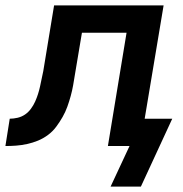

<svg xmlns="http://www.w3.org/2000/svg" viewBox="-56 -540 676 710"><path d="M353 150 423 0H343L412 -419H247L221 -264Q218 -245 214.5 -225Q211 -205 205.5 -185Q200 -165 193 -145.5Q186 -126 175.5 -107.5Q165 -89 152 -71.5Q139 -54 121.5 -41Q104 -28 84.5 -20Q65 -12 44.5 -7.5Q24 -3 4 -1.5Q-16 0 -36 0L-20 -101Q-6 -101 9 -104.5Q24 -108 36.5 -116.5Q49 -125 58.5 -138Q68 -151 74 -164.5Q80 -178 84.5 -192Q89 -206 92 -220Q95 -234 98 -248.5Q101 -263 104 -277L144 -520H549L479 -101H581L465 150Z"/></svg>

Font: Iosevka Extended
Style: Bold Italic
Weight: 700
Width: 7
Italic angle: -9°
Monospace: yes
Designer: Belleve Invis
Foundry: Belleve Invis
Version: Version 32.5.0; ttfautohint (v1.8.4)